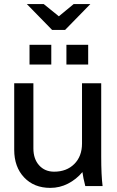

<svg xmlns="http://www.w3.org/2000/svg" viewBox="-20 -914 575 943"><path d="M483.9 0H398.9Q388.2 -42 384.8 -68.8Q355 -33.2 314.2 -12.2Q273.4 8.8 227.1 8.8Q147 8.8 98.4 -42.7Q49.8 -94.2 49.8 -178.2V-504.9H144V-185.1Q144 -133.3 172.1 -102.1Q200.2 -70.8 246.1 -70.8Q307.1 -70.8 345 -108.6Q382.8 -146.5 382.8 -209V-504.9H477.1V-145Q477.1 -53.2 483.9 0ZM231.9 -597.2H125V-693.8H231.9ZM413.1 -597.2H306.2V-693.8H413.1ZM423.8 -894 299.8 -767.1H235.8L111.8 -894H194.8L269 -834L341.8 -894Z"/></svg>

Font: LT Superior Med
Style: Regular
Weight: 500
Designer: Daniel Lyons
Foundry: LyonsType
Version: Version 1.000